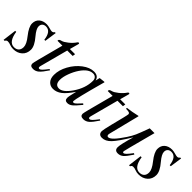

<svg xmlns="http://www.w3.org/2000/svg" viewBox="115 -1315 2097 2097"><g transform="rotate(45 1163.0 -266.5)"><path d="M366 -442 346 -302H330Q316 -418 241 -418Q214 -418 198 -403Q182 -388 182 -361Q182 -323 236 -259Q304 -180 304 -123Q304 -62 263.5 -25.5Q223 11 160 11Q131 11 105 1Q84 -8 61 -8Q41 -8 32 13H16L36 -146H52Q72 -10 152 -10Q188 -10 208 -30Q228 -50 228 -87Q228 -132 172 -202Q109 -281 109 -333Q109 -383 142 -412Q175 -441 230 -441Q250 -441 286 -431Q308 -424 322 -424Q342 -424 352 -442Z M679 -428 674 -396H590L503 -68Q501 -60 501 -54Q501 -38 516 -38Q528 -38 544 -53.5Q560 -69 597 -117L610 -110Q564 -40 534.5 -14.5Q505 11 467 11Q421 11 421 -26Q421 -36 437 -100L515 -396H440L439 -402Q439 -420 472 -427Q497 -433 538 -465.5Q579 -498 605 -537Q611 -546 619 -546Q628 -546 628 -538Q628 -533 627 -531L599 -428Z M1121 -111 1134 -100Q1078 -32 1051.5 -11Q1025 10 995 10Q955 10 955 -31Q955 -56 978 -146Q922 -62 875 -25.5Q828 11 775 11Q731 11 703 -19.5Q675 -50 675 -105Q675 -181 718.5 -260Q762 -339 829 -390Q896 -441 961 -441Q1028 -441 1041 -383L1052 -431L1055 -434L1116 -441L1123 -438Q1122 -434 1117 -417Q1028 -93 1028 -54Q1028 -41 1042 -41Q1057 -41 1094 -82ZM1023 -361Q1023 -387 1008 -403Q993 -419 967 -419Q899 -419 836 -327Q803 -278 781 -218Q759 -158 759 -112Q759 -38 819 -38Q878 -38 946 -136Q1023 -247 1023 -361Z M1455 -428 1450 -396H1366L1279 -68Q1277 -60 1277 -54Q1277 -38 1292 -38Q1304 -38 1320 -53.5Q1336 -69 1373 -117L1386 -110Q1340 -40 1310.5 -14.5Q1281 11 1243 11Q1197 11 1197 -26Q1197 -36 1213 -100L1291 -396H1216L1215 -402Q1215 -420 1248 -427Q1273 -433 1314 -465.5Q1355 -498 1381 -537Q1387 -546 1395 -546Q1404 -546 1404 -538Q1404 -533 1403 -531L1375 -428Z M1898 -119 1912 -110Q1864 -37 1837 -14Q1810 9 1774 9Q1726 9 1726 -39Q1726 -84 1771 -236Q1682 -90 1633.5 -39.5Q1585 11 1532 11Q1479 11 1479 -42Q1479 -60 1506 -170L1541 -309Q1555 -367 1555 -376Q1555 -388 1544 -394Q1533 -400 1494 -400V-414Q1563 -422 1644 -441L1648 -438L1559 -83Q1556 -74 1556 -67Q1556 -42 1576 -42Q1621 -42 1718 -189Q1751 -239 1769.5 -280.5Q1788 -322 1828 -432H1902L1823 -133Q1804 -61 1804 -55Q1804 -38 1815 -38Q1827 -38 1844 -54Q1861 -70 1898 -119Z M2303 -442 2283 -302H2267Q2253 -418 2178 -418Q2151 -418 2135 -403Q2119 -388 2119 -361Q2119 -323 2173 -259Q2241 -180 2241 -123Q2241 -62 2200.5 -25.5Q2160 11 2097 11Q2068 11 2042 1Q2021 -8 1998 -8Q1978 -8 1969 13H1953L1973 -146H1989Q2009 -10 2089 -10Q2125 -10 2145 -30Q2165 -50 2165 -87Q2165 -132 2109 -202Q2046 -281 2046 -333Q2046 -383 2079 -412Q2112 -441 2167 -441Q2187 -441 2223 -431Q2245 -424 2259 -424Q2279 -424 2289 -442Z"/></g></svg>

Font: STIX
Style: Italic
Weight: 400
Italic angle: -16.33°
Designer: MicroPress Inc., with final additions and corrections provided by Coen Hoffman, Elsevier (retired)
Version: Version 1.1.1